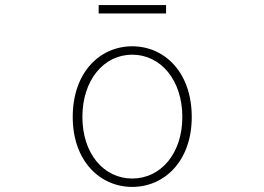

<svg xmlns="http://www.w3.org/2000/svg" viewBox="-20 -722 1040 755"><path d="M500 13C626 13 734 -88 734 -262C734 -439 626 -540 500 -540C374 -540 266 -439 266 -262C266 -88 374 13 500 13ZM500 -20C388 -20 304 -118 304 -262C304 -407 388 -507 500 -507C612 -507 697 -407 697 -262C697 -118 612 -20 500 -20ZM368 -669H633V-702H368Z"/></svg>

Font: Harano Aji Gothic CN ExtraLight
Style: Regular
Weight: 250
Foundry: Masamichi Hosoda
Version: HaranoAjiGothicCN-ExtraLight version 20230610;ttx 4.39.4